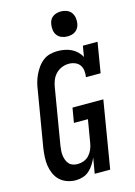

<svg xmlns="http://www.w3.org/2000/svg" viewBox="-141 -1033 782 1113"><g transform="rotate(-15 250.0 -476.0)"><path d="M172 8Q146 8 121 -0.5Q96 -9 77.5 -26Q59 -43 48.5 -66.5Q38 -90 34 -115.5Q30 -141 31.5 -168Q33 -195 37 -222L93 -556Q96 -578 102 -600Q108 -622 118 -643Q128 -664 142 -683.5Q156 -703 175 -717.5Q194 -732 216.5 -737.5Q239 -743 261 -743Q283 -743 304 -739Q325 -735 343.5 -726Q362 -717 377 -702.5Q392 -688 401 -670L412 -735H500L470 -554H382Q385 -573 383 -592.5Q381 -612 370.5 -626.5Q360 -641 342.5 -648Q325 -655 305 -655Q284 -655 263 -646.5Q242 -638 226.5 -621.5Q211 -605 203 -584Q195 -563 192 -542L136 -207Q134 -193 133 -178Q132 -163 134 -149Q136 -135 141 -122Q146 -109 155 -99Q164 -89 177.5 -84.5Q191 -80 206 -80Q225 -80 243.5 -87Q262 -94 275.5 -109Q289 -124 296.5 -142Q304 -160 307 -179L330 -316H246L261 -404H446L379 0H286L302 -93Q293 -73 281 -54Q269 -35 252 -20Q235 -5 214 1.5Q193 8 172 8ZM340 -810Q322 -810 305.5 -816.5Q289 -823 279 -836.5Q269 -850 266.5 -867.5Q264 -885 267 -903Q269 -916 275 -927.5Q281 -939 292 -946.5Q303 -954 315.5 -957Q328 -960 340 -960Q358 -960 374.5 -953.5Q391 -947 401 -933.5Q411 -920 414 -902.5Q417 -885 414 -867Q412 -854 405.5 -842.5Q399 -831 388.5 -823.5Q378 -816 365.5 -813Q353 -810 340 -810Z"/></g></svg>

Font: Iosevka Slab Semibold
Style: Italic
Weight: 600
Italic angle: -9°
Monospace: yes
Designer: Belleve Invis
Foundry: Belleve Invis
Version: Version 11.1.1; ttfautohint (v1.8.3)